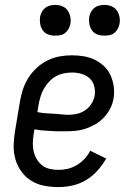

<svg xmlns="http://www.w3.org/2000/svg" viewBox="-20 -753 540 781"><path d="M218 8Q188 8 159.5 2.5Q131 -3 107.5 -17.5Q84 -32 67.5 -54.5Q51 -77 43 -104Q35 -131 35.5 -160.5Q36 -190 41 -219L61 -339Q65 -364 73 -388.5Q81 -413 95 -435.5Q109 -458 129 -476.5Q149 -495 173 -507Q197 -519 222 -523.5Q247 -528 272 -528Q297 -528 321 -524Q345 -520 365.5 -510Q386 -500 403 -484Q420 -468 429.5 -447Q439 -426 442.5 -402Q446 -378 442 -353Q439 -333 429 -313Q419 -293 404 -276.5Q389 -260 369.5 -248.5Q350 -237 329.5 -230Q309 -223 288 -221Q267 -219 246 -219H209Q187 -220 165 -221.5Q143 -223 120 -227L117 -208Q114 -190 113.5 -172Q113 -154 117 -137Q121 -120 130 -105Q139 -90 152 -80Q165 -70 182.5 -66Q200 -62 218 -62Q237 -62 256 -66.5Q275 -71 292.5 -81.5Q310 -92 324 -107Q338 -122 347 -140L412 -108Q397 -82 376.5 -59Q356 -36 330 -20.5Q304 -5 275 1.5Q246 8 218 8ZM259 -286Q276 -286 293.5 -290Q311 -294 326.5 -304.5Q342 -315 352 -331Q362 -347 365 -364Q368 -384 363 -403Q358 -422 344.5 -434.5Q331 -447 312 -452.5Q293 -458 273 -458Q257 -458 239.5 -454.5Q222 -451 207 -442.5Q192 -434 179.5 -420.5Q167 -407 158.5 -392Q150 -377 145 -360.5Q140 -344 137 -328L132 -297Q147 -294 163 -292.5Q179 -291 195.5 -290.5Q212 -290 227.5 -288Q243 -286 259 -286ZM404 -608Q389 -608 375.5 -613Q362 -618 354 -629.5Q346 -641 343.5 -655.5Q341 -670 343 -685Q345 -695 350.5 -705Q356 -715 364.5 -721.5Q373 -728 383.5 -730.5Q394 -733 405 -733Q420 -733 433.5 -727.5Q447 -722 455 -710.5Q463 -699 466 -684.5Q469 -670 466 -655Q464 -645 458.5 -635Q453 -625 444.5 -618.5Q436 -612 425.5 -610Q415 -608 404 -608ZM204 -608Q189 -608 175.5 -613Q162 -618 154 -629.5Q146 -641 143.5 -655.5Q141 -670 143 -685Q145 -695 150.5 -705Q156 -715 164.5 -721.5Q173 -728 183.5 -730.5Q194 -733 205 -733Q220 -733 233.5 -727.5Q247 -722 255 -710.5Q263 -699 266 -684.5Q269 -670 266 -655Q264 -645 258.5 -635Q253 -625 244.5 -618.5Q236 -612 225.5 -610Q215 -608 204 -608Z"/></svg>

Font: Iosevka Curly Slab
Style: Italic
Weight: 400
Italic angle: -9°
Monospace: yes
Designer: Belleve Invis
Foundry: Belleve Invis
Version: Version 22.1.2; ttfautohint (v1.8.4)